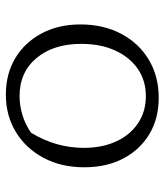

<svg xmlns="http://www.w3.org/2000/svg" viewBox="28 -596 575 672"><g transform="rotate(-90 316.0 -260.5)"><path d="M309 7Q237 7 182.5 -25.5Q128 -58 97 -116.5Q66 -175 66 -254Q66 -334 99 -396Q132 -458 189.5 -493Q247 -528 320 -528Q393 -528 448 -495Q503 -462 534.5 -403Q566 -344 566 -267Q566 -187 533.5 -125Q501 -63 443 -28Q385 7 309 7ZM315 -38Q369 -38 410 -66Q451 -94 474.5 -145Q498 -196 498 -264Q498 -361 448.5 -420.5Q399 -480 315 -480Q282 -480 249 -470Q216 -460 187 -440Q134 -353 134 -255Q134 -191 156.5 -142Q179 -93 220 -65.5Q261 -38 315 -38Z"/></g></svg>

Font: Piazzolla SC Light
Style: Regular
Weight: 300
Designer: Juan Pablo del Peral
Foundry: Huerta Tipografica
Version: Version 1.330